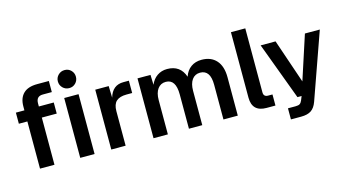

<svg xmlns="http://www.w3.org/2000/svg" viewBox="-96 -1136 2978 1655"><g transform="rotate(-15 1393.5 -308.0)"><path d="M126 0V-421H50V-520H126V-555Q126 -629 167 -669.5Q208 -710 291 -710H395V-611H315Q255 -611 255 -548V-520H388V-421H255V0Z M469 -686Q469 -719 492.5 -742.5Q516 -766 550 -766Q584 -766 607 -742.5Q630 -719 630 -686Q630 -652 607 -628.5Q584 -605 550 -605Q516 -605 492.5 -628.5Q469 -652 469 -686ZM485 0V-534H613V0Z M762 0V-534H882L885 -430Q915 -534 1013 -534H1062V-424H1012Q950 -424 920 -396.5Q890 -369 890 -308V0Z M1139 0V-534H1255L1258 -445Q1278 -493 1316.5 -519.5Q1355 -546 1405 -546Q1523 -546 1560 -436Q1578 -489 1617.5 -517.5Q1657 -546 1713 -546Q1797 -546 1844 -493.5Q1891 -441 1891 -343V0H1763V-310Q1763 -442 1672 -442Q1626 -442 1600 -406Q1574 -370 1574 -306V0H1455V-306Q1455 -442 1366 -442Q1320 -442 1293.5 -406Q1267 -370 1267 -306V0Z M2148 0Q2020 0 2020 -126V-710H2148V-139Q2148 -99 2188 -99H2227V0Z M2325 150V51H2393Q2419 51 2431 43Q2443 35 2451 16L2466 -21H2429L2238 -534H2371L2505 -141L2633 -534H2766L2557 56Q2539 106 2506.5 128Q2474 150 2416 150Z"/></g></svg>

Font: Txt Sans SemiBold
Style: Regular
Weight: 600
Designer: Open Source
Foundry: XRLN
Version: Version 1.0